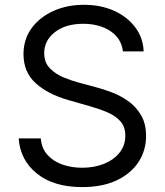

<svg xmlns="http://www.w3.org/2000/svg" viewBox="-20 -757 678 790"><path d="M318.2 12.8Q201 12.8 132.1 -42.6Q63.2 -98 56.8 -187.5H147.7Q151.3 -146.3 175.6 -119.5Q199.9 -92.7 237.4 -79.7Q274.9 -66.8 318.2 -66.8Q368.6 -66.8 408.7 -83.3Q448.9 -99.8 472.3 -129.4Q495.7 -159.1 495.7 -198.9Q495.7 -235.1 475.5 -257.8Q455.3 -280.5 422.2 -294.7Q389.2 -308.9 350.9 -319.6L261.4 -345.2Q176.1 -369.7 126.4 -415.1Q76.7 -460.6 76.7 -534.1Q76.7 -595.2 109.9 -640.8Q143.1 -686.4 199.4 -711.8Q255.7 -737.2 325.3 -737.2Q395.6 -737.2 450.3 -712.2Q505 -687.1 537.1 -643.8Q569.2 -600.5 571 -545.5H485.8Q479.4 -599.4 433.9 -629.3Q388.5 -659.1 322.4 -659.1Q250 -659.1 206 -624.8Q161.9 -590.6 161.9 -538.4Q161.9 -499.3 185.9 -475.3Q209.9 -451.3 242.7 -438Q275.6 -424.7 302.6 -417.6L376.4 -397.7Q404.8 -390.3 439.8 -377.1Q474.8 -364 506.9 -341.4Q539.1 -318.9 560 -283.7Q581 -248.6 581 -197.4Q581 -138.5 550.2 -90.9Q519.5 -43.3 460.8 -15.3Q402 12.8 318.2 12.8Z"/></svg>

Font: Linik Sans
Style: Regular
Weight: 400
Designer: Rasmus Andersson (font), Marc Monis (original base), Kil Hyung-jin (Pretendard portions), Cristiano Sobral (main changes
Foundry: rsms
Version: Version 3.018;May 31, 2022;FontCreator 14.0.0.2814 64-bit; t